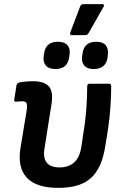

<svg xmlns="http://www.w3.org/2000/svg" viewBox="-20 -897 589 929"><path d="M263 12Q154 12 109 -38Q64 -88 79 -181L109 -362Q113 -390 108 -398.5Q103 -407 86 -407Q80 -407 72.5 -406Q65 -405 58 -405Q48 -403 49 -416L60 -485Q62 -495 74 -498Q90 -501 107 -502.5Q124 -504 140 -504Q193 -504 216 -479.5Q239 -455 229 -392L195 -177Q181 -87 269 -87Q311 -87 338 -110.5Q365 -134 373 -183L383 -250Q394 -316 398 -374.5Q402 -433 402 -480Q402 -492 414 -492H507Q518 -492 518 -481Q518 -438 514.5 -383Q511 -328 502 -267L489 -188Q473 -84 420.5 -36Q368 12 263 12ZM329 -727Q315 -727 320 -740L368 -866Q372 -877 383 -877H475Q480 -877 482.5 -873.5Q485 -870 481 -864L410 -739Q404 -727 392 -727ZM248 -563Q216 -563 202 -579.5Q188 -596 191 -622L193 -636Q200 -695 260 -695Q292 -695 306 -678.5Q320 -662 317 -636L315 -622Q308 -563 248 -563ZM433 -563Q402 -563 388 -579.5Q374 -596 377 -622L379 -636Q386 -695 446 -695Q477 -695 491 -678.5Q505 -662 502 -636L501 -622Q494 -563 433 -563Z"/></svg>

Font: Sofia Sans
Style: Bold Italic
Weight: 700
Italic angle: -9°
Designer: Botio Nikoltchev, Ani Petrova
Foundry: lettersoup
Version: Version 4.101; ttfautohint (v1.8.4.7-5d5b)